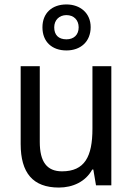

<svg xmlns="http://www.w3.org/2000/svg" viewBox="-20 -834 599 864"><path d="M279 -607C343 -607 388 -647 388 -712C388 -775 341 -814 279 -814C214 -814 171 -775 171 -711C171 -646 214 -607 279 -607ZM279 -657C243 -657 224 -677 224 -711C224 -744 247 -766 279 -766C312 -766 334 -744 334 -711C334 -677 312 -657 279 -657ZM481 -536H396V-255C396 -129 361 -63 259 -63C191 -63 159 -106 159 -195V-536H73V-186C73 -56 128 10 245 10C307 10 365 -16 395 -71H400L412 0H481Z"/></svg>

Font: Noto Sans Devanagari SemiCondensed
Style: Regular
Weight: 400
Width: 4
Designer: Jelle Bosma - Monotype Design Team
Foundry: Monotype Imaging Inc.
Version: Version 2.004